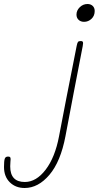

<svg xmlns="http://www.w3.org/2000/svg" viewBox="-162 -703 493 959"><path d="M220 -630Q220 -651 236.5 -667Q253 -683 275 -683Q291 -683 301 -673.5Q311 -664 311 -648Q311 -624 295 -609Q279 -594 258 -594Q241 -594 230.5 -604Q220 -614 220 -630ZM-142 131Q-142 102 -138.5 90.5Q-135 79 -122 79Q-114 79 -111.5 82Q-109 85 -109 92Q-109 97 -110 106Q-111 115 -111 128Q-111 206 -38 206Q19 206 66 144.5Q113 83 133 -23Q160 -167 221 -474Q224 -489 227.5 -493.5Q231 -498 241 -498Q248 -498 250.5 -495.5Q253 -493 253 -487Q253 -484 251 -472Q206 -241 165 -23Q141 104 85 170Q29 236 -39 236Q-84 236 -113 207.5Q-142 179 -142 131Z"/></svg>

Font: Mali ExtraLight
Style: Italic
Weight: 275
Italic angle: -10°
Version: Version 1.000; ttfautohint (v1.6)